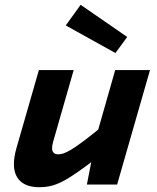

<svg xmlns="http://www.w3.org/2000/svg" viewBox="-20 -769 654 800"><path d="M342 0 370 -144H365L460 -477H605L468 0ZM409 -245 386 -113Q337 -75 301.5 -50.5Q266 -26 239.5 -12.5Q213 1 190.5 6Q168 11 144 11Q92 11 65 -14Q38 -39 38 -85Q38 -100 40.5 -116Q43 -132 48 -150L142 -477H287L201 -177Q199 -170 198 -163.5Q197 -157 197 -152Q197 -139 203.5 -132.5Q210 -126 223 -126Q233 -126 245 -130Q257 -134 276.5 -145.5Q296 -157 328 -181Q360 -205 409 -245ZM510 -615 461 -548 254 -663 316 -749Z"/></svg>

Font: Intel One Mono Light
Style: Italic
Weight: 300
Italic angle: -16°
Monospace: yes
Designer: Fred Shallcrass
Foundry: Frere-Jones Type LLC
Version: Version 1.004